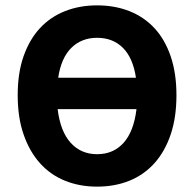

<svg xmlns="http://www.w3.org/2000/svg" viewBox="-20 -684 724 716"><path d="M342 12Q277 12 222.5 -10Q168 -32 129 -75.5Q90 -119 68 -182.5Q46 -246 46 -329Q46 -412 68 -474.5Q90 -537 129 -579Q168 -621 222.5 -642.5Q277 -664 342 -664Q408 -664 462.5 -642.5Q517 -621 556 -579Q595 -537 616.5 -474Q638 -411 638 -329Q638 -246 616.5 -182.5Q595 -119 556 -75.5Q517 -32 462.5 -10Q408 12 342 12ZM342 -543Q284 -543 246 -505.5Q208 -468 197 -394H487Q476 -468 438.5 -505.5Q401 -543 342 -543ZM342 -109Q403 -109 441 -151.5Q479 -194 489 -277H195Q205 -194 243.5 -151.5Q282 -109 342 -109Z"/></svg>

Font: hySource Sans Pro
Style: Bold
Weight: 700
Designer: Paul D. Hunt
Foundry: Adobe Systems Incorporated
Version: Version 2.021;PS 2.000;hotconv 1.0.86;makeotf.lib2.5.63406